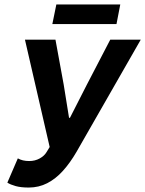

<svg xmlns="http://www.w3.org/2000/svg" viewBox="-20 -830 652 862"><path d="M109 12Q74 12 50.5 5.5Q27 -1 13 -10L60 -119Q81 -107 111 -107Q137 -107 158 -118.5Q179 -130 189 -147L203 -170L92 -652H229L266 -450L290 -301H294L370 -450L475 -652H612L324 -149Q295 -99 262.5 -63Q230 -27 192 -7.5Q154 12 109 12ZM215 -722 233 -810H520L503 -722Z"/></svg>

Font: Source Sans 3
Style: Bold Italic
Weight: 700
Italic angle: -11°
Designer: Paul D. Hunt
Foundry: Adobe
Version: Version 3.052;hotconv 1.1.0;makeotfexe 2.6.0